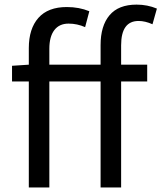

<svg xmlns="http://www.w3.org/2000/svg" viewBox="-20 -829 714 849"><path d="M673.8 -791 654.3 -721.7Q622.1 -736.3 592.8 -736.3Q515.6 -736.3 515.6 -628.9V-543H630.9V-468.8H515.6V0H424.8V-468.8H198.2V0H107.4V-468.8H33.2V-538.1L107.4 -543V-616.2Q107.4 -702.1 149.9 -750Q192.4 -797.9 275.4 -797.9Q330.1 -797.9 375 -779.3L356.4 -709Q321.3 -724.6 283.2 -724.6Q242.2 -724.6 220.2 -695.8Q198.2 -667 198.2 -613.3V-543H424.8V-629.9Q424.8 -714.8 464.4 -761.7Q503.9 -808.6 584 -808.6Q631.8 -808.6 673.8 -791Z"/></svg>

Font: Gen Shin Gothic Regular
Style: Regular
Weight: 400
Designer: [Source Han Sans]
Ryoko NISHIZUKA  (kana & ideographs); Paul D. Hunt (Latin, Greek & Cyrillic); Wenlong ZHANG  (bopomofo
Version: Version 1.002.20150607